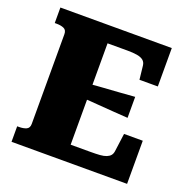

<svg xmlns="http://www.w3.org/2000/svg" viewBox="-126 -832 941 954"><g transform="rotate(20 344.0 -355.0)"><path d="M645 -228V0H34V-82H44Q67 -82 82.5 -89Q98 -96 98 -118V-592Q98 -614 82.5 -621Q67 -628 44 -628H34V-710H623V-507H526L518 -579Q516 -597 504 -606.5Q492 -616 471 -619.5Q450 -623 420 -623H315V-87H420Q449 -87 469.5 -88.5Q490 -90 503.5 -95.5Q517 -101 524 -109.5Q531 -118 533 -131L546 -228ZM293 -402Q333 -406 373.5 -408.5Q414 -411 454.5 -414Q495 -417 535 -420V-309Q495 -312 454.5 -314.5Q414 -317 374 -320.5Q334 -324 293 -326Z"/></g></svg>

Font: Roboto Serif ExtraBold
Style: Regular
Weight: 800
Designer: Greg Gazdowicz
Foundry: Commercial Type
Version: Version 1.008